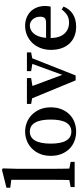

<svg xmlns="http://www.w3.org/2000/svg" viewBox="548 -1312 780 1915"><g transform="rotate(-90 937.5 -355.0)"><path d="M280 -40V0H29V-40L99 -53Q100 -93 100.5 -132Q101 -171 101 -210V-632L22 -642V-680L201 -725L215 -717L211 -575V-210Q211 -171 211.5 -131.5Q212 -92 213 -53Z M582 -447Q523 -447 492.5 -394.5Q462 -342 462 -239Q462 -135 492.5 -84Q523 -33 582 -33Q641 -33 671.5 -84Q702 -135 702 -239Q702 -342 671.5 -394.5Q641 -447 582 -447ZM582 -494Q628 -494 672 -477Q716 -460 749.5 -427Q783 -394 803.5 -346.5Q824 -299 824 -238Q824 -177 804.5 -130Q785 -83 752 -50.5Q719 -18 675 -1.5Q631 15 582 15Q533 15 489 -1.5Q445 -18 412 -50.5Q379 -83 359.5 -130Q340 -177 340 -238Q340 -299 360 -346.5Q380 -394 414 -427Q448 -460 491.5 -477Q535 -494 582 -494Z M1372 -434 1313 -423 1142 10H1093L914 -424L858 -434V-476H1116V-434L1037 -421L1148 -123L1257 -422L1185 -434V-476H1372Z M1667 -285Q1703 -285 1715.5 -300Q1728 -315 1728 -342Q1728 -387 1702.5 -417Q1677 -447 1639 -447Q1620 -447 1600 -438.5Q1580 -430 1562.5 -411Q1545 -392 1533 -361Q1521 -330 1517 -285ZM1515 -239Q1517 -148 1559 -102Q1601 -56 1668 -56Q1714 -56 1744.5 -75.5Q1775 -95 1800 -129L1829 -111Q1806 -51 1754 -18Q1702 15 1629 15Q1576 15 1533.5 -2Q1491 -19 1460.5 -51.5Q1430 -84 1413.5 -130.5Q1397 -177 1397 -236Q1397 -293 1415.5 -340.5Q1434 -388 1466.5 -422Q1499 -456 1543 -475Q1587 -494 1637 -494Q1681 -494 1717.5 -479.5Q1754 -465 1780 -439Q1806 -413 1820.5 -375.5Q1835 -338 1835 -292Q1835 -277 1833 -263.5Q1831 -250 1828 -239Z"/></g></svg>

Font: Source Serif Pro Semibold
Style: Regular
Weight: 600
Designer: Frank Grießhammer
Foundry: Adobe Systems Incorporated
Version: Version 1.014;PS Version 1.0;hotconv 1.0.73;makeotf.lib2.5.5